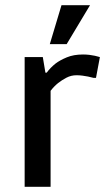

<svg xmlns="http://www.w3.org/2000/svg" viewBox="-20 -720 405 740"><path d="M75 0ZM275 -430Q254 -430 236 -420.5Q218 -411 204 -400Q188 -387 175 -370V0H75V-500H145L155 -440H160Q174 -459 194 -475Q211 -488 237.5 -499Q264 -510 300 -510Q313 -510 325 -508.5Q337 -507 346 -505Q357 -502 365 -500L350 -420H340Q330 -422 319 -425Q309 -427 297.5 -428.5Q286 -430 275 -430ZM327 -700 237 -550H172L217 -700Z"/></svg>

Font: Scada
Style: Regular
Weight: 400
Designer: Jovanny Lemonad
Foundry: Jovanny Lemonad
Version: Version 3.005; ttfautohint (v0.91) -l 8 -r 50 -G 200 -x 0 -w